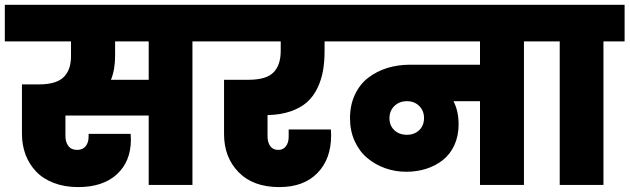

<svg xmlns="http://www.w3.org/2000/svg" viewBox="-34 -760 2587 789"><path d="M439 -530.8Q439 -473.6 421.9 -432.1H577.1V-589.8H439ZM-14.2 -589.8V-740.2H845.2V-589.8H756.8V0H577.1V-285.2H234.9V-201.2Q234.9 -176.3 246.8 -160.2Q258.8 -144 283.2 -144Q306.2 -144 318.1 -159.2Q330.1 -174.3 330.1 -198.2V-210H502.9Q503.9 -200.2 503.9 -187Q503.9 -96.7 446.5 -43.9Q389.2 8.8 287.1 8.8Q231.4 8.8 187 -8.3Q142.6 -25.4 114.3 -55.2Q85.9 -85 71 -124.5Q56.2 -164.1 56.2 -210V-413.1H125Q163.6 -413.1 190.2 -421.6Q216.8 -430.2 231.2 -446.8Q245.6 -463.4 251.7 -483.6Q257.8 -503.9 257.8 -530.8V-589.8Z M816.4 -589.8V-740.2H1373.5V-589.8H1299.8V-550.8Q1299.8 -505.9 1293.2 -468.8Q1286.6 -431.6 1270.3 -397.7Q1253.9 -363.8 1227.8 -340.3Q1201.7 -316.9 1160.4 -302.5Q1119.1 -288.1 1065.4 -287.1V-200.2Q1065.4 -175.3 1076.4 -159.7Q1087.4 -144 1109.4 -144Q1129.9 -144 1141.1 -159.2Q1152.3 -174.3 1152.3 -198.2V-228H1325.7Q1326.7 -216.8 1326.7 -204.1Q1326.7 -106.4 1270.3 -48.8Q1213.9 8.8 1113.8 8.8Q1005.9 8.8 946.3 -52.5Q886.7 -113.8 886.7 -209V-432.1H986.3Q1060.5 -432.1 1090.1 -462.6Q1119.6 -493.2 1119.6 -550.8V-589.8Z M1638.2 -206.1Q1668.9 -206.1 1688.7 -225.1Q1708.5 -244.1 1708.5 -274.9Q1708.5 -304.7 1688.7 -324.5Q1668.9 -344.2 1638.2 -344.2Q1606.9 -344.2 1586.7 -324.5Q1566.4 -304.7 1566.4 -273.9Q1566.4 -244.1 1586.4 -225.1Q1606.4 -206.1 1638.2 -206.1ZM1345.2 -589.8V-740.2H2206.5V-589.8H2119.1V0H1938.5V-344.2H1829.6Q1850.6 -303.2 1850.6 -249Q1850.6 -201.7 1833.3 -163.8Q1815.9 -126 1785.9 -102.3Q1755.9 -78.6 1717.5 -66.4Q1679.2 -54.2 1635.3 -54.2Q1589.8 -54.2 1548.8 -68.8Q1507.8 -83.5 1475.3 -110.6Q1442.9 -137.7 1423.6 -179.9Q1404.3 -222.2 1404.3 -273.9Q1404.3 -328.1 1424.3 -370.8Q1444.3 -413.6 1478.8 -440.2Q1513.2 -466.8 1557.1 -480.5Q1601.1 -494.1 1651.4 -494.1H1938.5V-589.8Z M2266.1 0V-589.8H2177.7V-740.2H2532.7V-589.8H2445.8V0Z"/></svg>

Font: Poppins ExtraBold
Style: Regular
Weight: 800
Designer: Ninad Kale (Devanagari), Jonny Pinhorn (Latin)
Foundry: Indian Type Foundry
Version: Version 3.200;PS 1.000;hotconv 16.6.54;makeotf.lib2.5.65590